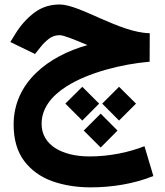

<svg xmlns="http://www.w3.org/2000/svg" viewBox="-20 -494 734 852"><path d="M644.5 -346.7C512.7 -348.1 334.5 -474.1 245.1 -474.1C201.7 -474.1 164.1 -461.9 131.3 -437C98.6 -412.1 70.8 -380.9 47.9 -343.3L25.9 -307.6L135.3 -254.4L161.1 -286.6C170.4 -298.8 182.6 -310.5 196.8 -321.8C210.9 -332.5 226.6 -337.9 244.6 -337.9C262.2 -337.9 307.1 -319.8 368.2 -293.9C194.8 -245.6 40.5 -128.4 40.5 58.6C40.5 125 56.2 178.7 86.9 219.7C117.7 260.7 158.7 290.5 210.4 309.6C262.2 328.1 319.8 337.4 382.8 337.4C475.1 337.4 572.8 322.3 660.6 287.1L621.1 154.8C554.7 180.7 469.2 200.2 377.4 200.2C256.8 200.2 164.6 150.4 164.6 55.7C164.6 -12.2 207 -66.9 273.9 -109.9C373 -172.9 521 -209.5 644 -220.2ZM433.6 -34.2 508.3 41 583.5 -34.2 508.3 -108.9ZM270 -34.2 345.2 41 419.9 -34.2 345.2 -108.9ZM351.6 85.4 426.8 160.6 501.5 85.4 426.8 10.3Z"/></svg>

Font: Vazirmatn ExtraBold
Style: Regular
Weight: 800
Designer: Saber Rastikerdar
Foundry: Saber Rastikerdar
Version: Version 33.003